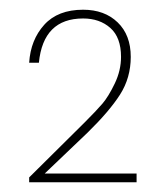

<svg xmlns="http://www.w3.org/2000/svg" viewBox="-20 -727 341 395"><path d="M40 -598Q43 -645 71 -676Q99 -707 151 -707Q195 -707 222 -681Q249 -655 249 -610Q249 -567 227 -532.5Q205 -498 160 -454L72 -370H261V-352H40V-362L154 -475Q178 -499 190.5 -513.5Q203 -528 216 -555Q229 -582 229 -610Q229 -650 207 -669.5Q185 -689 151 -689Q69 -689 60 -598Z"/></svg>

Font: Poppins Thin
Style: Regular
Weight: 250
Designer: Ninad Kale (Devanagari), Jonny Pinhorn (Latin)
Foundry: Indian Type Foundry
Version: Version 3.200;PS 1.000;hotconv 16.6.54;makeotf.lib2.5.65590